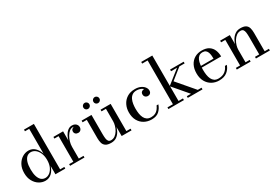

<svg xmlns="http://www.w3.org/2000/svg" viewBox="42 -1694 3785 2647"><g transform="rotate(-30 1934.5 -370.0)"><path d="M257 9.5Q205 9.5 158.5 -19Q112 -47.5 82.5 -101Q53 -154.5 53 -229.5Q53 -304.5 82.5 -358.2Q112 -412 158.5 -440.8Q205 -469.5 257 -469.5Q315.5 -469.5 357 -430.5Q398.5 -391.5 418 -328V-723.5H350.5V-750H508V-26.5H575V0H418V-130.5Q398.5 -67.5 357 -29Q315.5 9.5 257 9.5ZM275 -25Q312 -25 344.5 -49.5Q377 -74 397.5 -119.8Q418 -165.5 418 -229.5Q418 -293 397.5 -339.2Q377 -385.5 344.5 -410Q312 -434.5 275 -434.5Q237.5 -434.5 210.8 -411.2Q184 -388 169.5 -342.2Q155 -296.5 155 -229.5Q155 -162.5 169.5 -117Q184 -71.5 210.8 -48.2Q237.5 -25 275 -25Z M790 -211Q790 -254 800.8 -299.2Q811.5 -344.5 832 -383Q852.5 -421.5 882.2 -445.5Q912 -469.5 949.5 -469.5Q977.5 -469.5 996.2 -459.2Q1015 -449 1024.8 -432.5Q1034.5 -416 1034.5 -397.5Q1034.5 -372 1019.2 -354.2Q1004 -336.5 978 -336.5Q952 -336.5 936.2 -351Q920.5 -365.5 920.5 -388Q920.5 -415 938.5 -428.5Q956.5 -442 978 -442Q993 -442 1005.8 -436.5Q1018.5 -431 1026 -420.8Q1033.5 -410.5 1033.5 -397.5H1007Q1007 -411 998.2 -421Q989.5 -431 975.8 -436.8Q962 -442.5 947 -442.5Q920.5 -442.5 895.2 -422.5Q870 -402.5 849.8 -368.8Q829.5 -335 817.5 -294Q805.5 -253 805.5 -211ZM805.5 -460V-26.5H880.5V0H651.5V-26.5H718.5V-433.5H651.5V-460Z M1304 10Q1246 10 1216.8 -9.8Q1187.5 -29.5 1177.5 -63.5Q1167.5 -97.5 1167.5 -141V-433.5H1100.5V-460H1257.5V-157Q1257.5 -115 1261.5 -84.8Q1265.5 -54.5 1278.8 -38.5Q1292 -22.5 1319 -22.5Q1354.5 -22.5 1383 -43.2Q1411.5 -64 1431.5 -96.8Q1451.5 -129.5 1462 -166.5Q1472.5 -203.5 1472.5 -235L1487 -236.5Q1487 -204.5 1477.8 -162.2Q1468.5 -120 1447.8 -80.8Q1427 -41.5 1391.5 -15.8Q1356 10 1304 10ZM1472.5 0V-433.5H1402V-460H1562.5V-26.5H1629.5V0ZM1418.5 -555Q1398.5 -555 1384.5 -569Q1370.5 -583 1370.5 -603Q1370.5 -623 1384.5 -637.2Q1398.5 -651.5 1418.5 -651.5Q1438.5 -651.5 1452.5 -637.2Q1466.5 -623 1466.5 -603Q1466.5 -583 1452.5 -569Q1438.5 -555 1418.5 -555ZM1258.5 -555Q1238.5 -555 1224.5 -569Q1210.5 -583 1210.5 -603Q1210.5 -623 1224.5 -637.2Q1238.5 -651.5 1258.5 -651.5Q1278.5 -651.5 1292.5 -637.2Q1306.5 -623 1306.5 -603Q1306.5 -583 1292.5 -569Q1278.5 -555 1258.5 -555Z M1949 10Q1883.5 10 1831.8 -18.8Q1780 -47.5 1750.2 -101.2Q1720.5 -155 1720.5 -230Q1720.5 -295 1747.2 -349.5Q1774 -404 1825.5 -437Q1877 -470 1952.5 -470Q2003.5 -470 2040.8 -452.8Q2078 -435.5 2098 -408.8Q2118 -382 2118 -353.5Q2118 -326.5 2102.5 -311.5Q2087 -296.5 2064 -296.5Q2051.5 -296.5 2038.2 -302.2Q2025 -308 2016 -320.2Q2007 -332.5 2007 -352.5Q2007 -379 2024 -392.8Q2041 -406.5 2064 -406.5Q2085.5 -406.5 2101.2 -393.2Q2117 -380 2117 -353.5H2091Q2091 -373.5 2079.8 -389.8Q2068.5 -406 2049.8 -418Q2031 -430 2008.2 -436.2Q1985.5 -442.5 1963 -442.5Q1920.5 -442.5 1893.5 -423Q1866.5 -403.5 1851.8 -371.8Q1837 -340 1831.5 -302.8Q1826 -265.5 1826 -230Q1826 -187 1832.2 -149Q1838.5 -111 1853.2 -82.2Q1868 -53.5 1893.2 -37.2Q1918.5 -21 1956 -21Q1995 -21 2022.2 -34.2Q2049.5 -47.5 2068.5 -71.2Q2087.5 -95 2101 -125.5H2129Q2109.5 -67 2067.2 -28.5Q2025 10 1949 10Z M2216.5 0V-26.5H2303.5V-723.5H2216.5V-750H2393V-26.5H2463.5V0ZM2525 0V-26.5H2591.5L2389 -263.5L2604 -433.5H2508.5V-460H2725V-433.5H2640.5L2469 -296L2699.5 -26.5H2759.5V0Z M3022 10Q2959.5 10 2908.5 -18.8Q2857.5 -47.5 2827.5 -101.2Q2797.5 -155 2797.5 -230Q2797.5 -305 2825.2 -358.5Q2853 -412 2902.2 -440.8Q2951.5 -469.5 3015 -469.5Q3087 -469.5 3129.2 -441Q3171.5 -412.5 3190.2 -366Q3209 -319.5 3209 -265H2865V-291H3103Q3103 -314.5 3100.5 -341Q3098 -367.5 3089.8 -390.8Q3081.5 -414 3063.5 -428.8Q3045.5 -443.5 3015 -443.5Q2979.5 -443.5 2957 -426.5Q2934.5 -409.5 2922 -379.8Q2909.5 -350 2904.5 -311.5Q2899.5 -273 2899.5 -230Q2899.5 -187 2905.2 -148.8Q2911 -110.5 2925.2 -81.2Q2939.5 -52 2964.2 -35.2Q2989 -18.5 3027.5 -18.5Q3090 -18.5 3130 -48.2Q3170 -78 3188.5 -125.5H3219Q3199.5 -67 3151.2 -28.5Q3103 10 3022 10Z M3459.5 -460V-26.5H3525.5V0H3305.5V-26.5H3372.5V-433.5H3305.5V-460ZM3764 -319.5V-26.5H3831.5V0H3610V-26.5H3677.5V-303Q3677.5 -345 3673.5 -375.2Q3669.5 -405.5 3656.5 -421.5Q3643.5 -437.5 3616 -437.5Q3580.5 -437.5 3551.5 -416.8Q3522.5 -396 3502 -363.2Q3481.5 -330.5 3470.5 -293.8Q3459.5 -257 3459.5 -225L3443 -223.5Q3443 -255.5 3453.5 -297.5Q3464 -339.5 3486.5 -378.8Q3509 -418 3544.5 -443.8Q3580 -469.5 3630.5 -469.5Q3688.5 -469.5 3716.8 -450.2Q3745 -431 3754.5 -397Q3764 -363 3764 -319.5Z"/></g></svg>

Font: Bodoni Moda 9pt
Style: Regular
Weight: 400
Designer: Owen Earl
Foundry: indestructible type
Version: Version 2.005